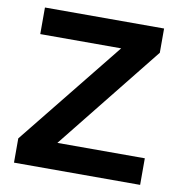

<svg xmlns="http://www.w3.org/2000/svg" viewBox="-76 -739 768 811"><g transform="rotate(10 307.5 -334.0)"><path d="M37 0V-104L399 -554H52V-668H563V-564L203 -114H578V0Z"/></g></svg>

Font: Atkinson Hyperlegible Next SemiBold
Style: Regular
Weight: 600
Designer: Elliott Scott, Megan Eiswerth, Linus Boman, Theodore Petrosky, Letters from Sweden
Foundry: Applied Design Works, Letters from Sweden
Version: Version 2.001